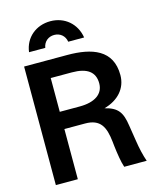

<svg xmlns="http://www.w3.org/2000/svg" viewBox="-135 -1036 940 1131"><g transform="rotate(-15 335.0 -470.5)"><path d="M325 -617C420 -617 465 -582 465 -513C465 -448 411 -411 319 -411H197V-617ZM323 -306C417 -306 442 -252 452 -161L455 -133C461 -83 469 -31 480 0H617C604 -37 593 -84 586 -132L571 -227C559 -309 536 -344 457 -363C544 -387 598 -447 598 -528C598 -682 477 -723 326 -723H63V0H197V-306ZM449 -797C435 -884 367 -941 281 -941C193 -941 124 -884 113 -797H212C218 -835 247 -857 282 -857C317 -857 346 -835 352 -797Z"/></g></svg>

Font: Perun SemiBold
Style: Regular
Weight: 600
Foundry: Copyright (c) Stefan Peev, Context Ltd, 2016
Version: Version 1.089